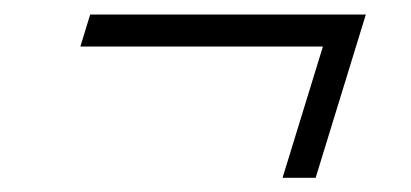

<svg xmlns="http://www.w3.org/2000/svg" viewBox="-20 -362 565 264"><path d="M104 -342H483L414 -117.5H368.5L424 -298H90.5Z"/></svg>

Font: Newsreader 36pt Medium
Style: Italic
Weight: 500
Italic angle: -17°
Designer: Hugues Gentile
Foundry: Production Type
Version: Version 1.003